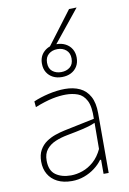

<svg xmlns="http://www.w3.org/2000/svg" viewBox="-102 -1001 719 1071"><g transform="rotate(-10 258.0 -465.5)"><path d="M217 9Q169 9 135.2 -8.2Q101.5 -25.5 83.8 -56Q66 -86.5 66 -127Q66 -166 80.8 -192.2Q95.5 -218.5 119.2 -235Q143 -251.5 170.5 -261Q198 -270.5 224 -276L397 -312Q399.5 -381 381.8 -415.2Q364 -449.5 333.2 -460.8Q302.5 -472 266 -472Q249 -472 229.8 -470Q210.5 -468 189.2 -463.5Q168 -459 143.2 -451.2Q118.5 -443.5 90 -432L87 -465Q105 -473 126.8 -480Q148.5 -487 172.2 -492.5Q196 -498 220 -501Q244 -504 266 -504Q314.5 -504 350.5 -487Q386.5 -470 406.2 -433.5Q426 -397 426 -339Q426 -316.5 426 -281Q426 -245.5 426 -211V-137Q426 -107 426 -73.5Q426 -40 426 0H397V-80H391Q374 -56 347.2 -35.8Q320.5 -15.5 287 -3.2Q253.5 9 217 9ZM217 -23Q249.5 -23 283.2 -34.8Q317 -46.5 346.5 -72.5Q376 -98.5 396 -141L397 -289Q387.5 -284.5 371.5 -279Q355.5 -273.5 324 -266Q292.5 -258.5 236 -248Q198.5 -241 167 -227.8Q135.5 -214.5 116.2 -190.5Q97 -166.5 97 -128Q97 -71 130.8 -47Q164.5 -23 217 -23ZM263 -572Q234.5 -572 212.5 -583.2Q190.5 -594.5 177.8 -615.2Q165 -636 165 -665Q165 -706.5 192.8 -732.2Q220.5 -758 264 -758Q292.5 -758 314.8 -746.2Q337 -734.5 349.5 -713.5Q362 -692.5 362 -665Q362 -636 349.2 -615.2Q336.5 -594.5 314.2 -583.2Q292 -572 263 -572ZM263 -600Q293 -600 313 -616Q333 -632 333 -665Q333 -696 313.2 -713Q293.5 -730 264 -730Q234 -730 214 -713Q194 -696 194 -665Q194 -632 214 -616Q234 -600 263 -600ZM222 -747Q258.5 -795 295 -843.5Q331.5 -892 367 -939L410 -940Q384 -907.5 358 -875.5Q332 -843.5 306.5 -811.8Q281 -780 255 -748Z"/></g></svg>

Font: Commissioner Thin Thin
Style: Regular
Weight: 250
Version: Version 1.000